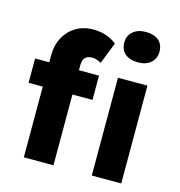

<svg xmlns="http://www.w3.org/2000/svg" viewBox="-116 -904 944 1007"><g transform="rotate(15 356.0 -400.5)"><path d="M104 -557Q104 -609 126.5 -651Q149 -693 189.5 -717.5Q230 -742 284 -742Q322 -742 354 -731Q386 -720 411 -700L365 -583Q352 -590 340 -594Q328 -598 318 -598Q300 -598 288 -592Q276 -586 270.5 -573.5Q265 -561 265 -543V0H185Q158 0 137.5 0Q117 0 104 0ZM27 -384V-516H374V-384ZM473 0V-531H633V0ZM457 -719Q457 -755 483 -778Q509 -801 553 -801Q598 -801 623 -779.5Q648 -758 648 -719Q648 -682 622.5 -659Q597 -636 553 -636Q508 -636 482.5 -657.5Q457 -679 457 -719Z"/></g></svg>

Font: Mach
Style: Bold
Weight: 700
Version: Version 1.002